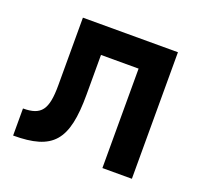

<svg xmlns="http://www.w3.org/2000/svg" viewBox="-97 -628 779 738"><g transform="rotate(20 293.0 -259.0)"><path d="M25.9 0C188 0 237.3 -56.2 237.3 -244.6V-406.7H391.1V0H511.7V-517.6H123V-241.2C123 -141.1 100.6 -110.8 25.9 -110.8Z"/></g></svg>

Font: Cascadia Mono SemiBold
Style: Regular
Weight: 600
Monospace: yes
Designer: Aaron Bell
Foundry: Saja Typeworks
Version: Version 2404.023